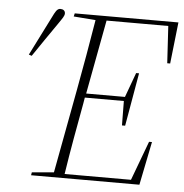

<svg xmlns="http://www.w3.org/2000/svg" viewBox="-50 -736 752 784"><g transform="rotate(5 325.5 -343.5)"><path d="M223 -661 313 -654C297 -557 280 -459 262 -363L198 -20L108 -12L106 0H550L586 -178H574L514 -17H242C257 -115 275 -213 293 -311L297 -335H457L458 -235H471L509 -453H497L460 -352H301L358 -656H611L620 -504H632L651 -674H226ZM54 -490 66 -486C97 -533 130 -579 162 -626C179 -651 186 -660 186 -670C186 -681 178 -687 166 -687C152 -687 145 -671 135 -651C108 -597 81 -544 54 -490Z"/></g></svg>

Font: Source Serif 4 Display Light
Style: Italic
Weight: 300
Italic angle: -12°
Designer: Frank Grießhammer
Foundry: Adobe Systems Incorporated
Version: Version 4.004;hotconv 1.0.117;makeotfexe 2.5.65602